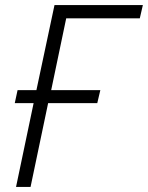

<svg xmlns="http://www.w3.org/2000/svg" viewBox="-20 -734 581 754"><path d="M43 0 112 -329H38L49 -380H123L194 -714H541L529 -662H240L181 -380H374L362 -329H169L100 0Z"/></svg>

Font: Noto Sans Display Light
Style: Italic
Weight: 300
Italic angle: -12°
Designer: Monotype Design Team
Foundry: Monotype Imaging Inc.
Version: Version 2.003